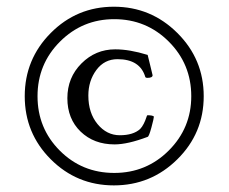

<svg xmlns="http://www.w3.org/2000/svg" viewBox="-20 -605 681 572"><path d="M438.5 -257.8Q438.5 -252.9 431.2 -225.6Q423.8 -198.2 419.9 -197.3Q360.4 -174.8 321.3 -174.8Q259.8 -174.8 220.2 -212.9Q180.7 -251 180.7 -312.5Q180.7 -374 222.7 -416Q264.6 -458 323.2 -458Q366.2 -458 419.9 -441.4Q419.9 -440.4 427.2 -411.6Q434.6 -382.8 434.6 -380.9Q434.6 -373 418.9 -373Q415 -373 413.1 -375Q397.5 -428.7 330.1 -428.7Q291 -428.7 267.1 -396.5Q243.2 -364.3 243.2 -320.3Q243.2 -268.6 270.5 -235.4Q297.9 -202.1 336.9 -202.1Q377 -202.1 397.5 -220.7Q403.3 -226.6 408.2 -236.3Q413.1 -246.1 415.5 -253.9Q418 -261.7 418.9 -261.7Q434.6 -261.7 438.5 -257.8ZM549.8 -318.4Q549.8 -414.1 482.9 -481Q416 -547.9 320.3 -547.9Q225.6 -547.9 158.7 -481Q91.8 -414.1 91.8 -318.4Q91.8 -222.7 158.2 -156.2Q224.6 -89.8 320.3 -89.8Q416 -89.8 482.9 -156.7Q549.8 -223.6 549.8 -318.4ZM131.3 -130.4Q53.7 -208 53.7 -318.4Q53.7 -428.7 131.3 -506.8Q209 -585 319.3 -585Q429.7 -585 508.3 -506.8Q586.9 -428.7 586.9 -318.4Q586.9 -208 508.3 -130.4Q429.7 -52.7 319.3 -52.7Q209 -52.7 131.3 -130.4Z"/></svg>

Font: Crimson
Style: Semibold
Weight: 600
Version: Version 0.8